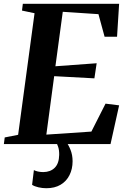

<svg xmlns="http://www.w3.org/2000/svg" viewBox="-32 -763 678 1017"><path d="M-11.5 0 -7 -35 64 -49 151 -693 84.5 -707 89 -743H599L588 -568.5H522L489.5 -688L300.5 -700.5L261.5 -412L480 -428L468 -348L255 -359.5L213.5 -50L452 -66L527 -214L599 -205L553.5 0ZM292.5 -15.5 317 -13.5Q330.5 3 341.5 30.5Q352.5 58 352.5 91Q352.5 132 336.2 164.5Q320 197 289 215.5Q258 234 213.5 234Q192.5 234 171.8 229.2Q151 224.5 138 216L147.5 138Q155.5 142.5 168.8 145.5Q182 148.5 197.5 148.5Q235.5 148 258 125.5Q280.5 103 281.5 58Q282 32 276 14.8Q270 -2.5 265 -13.5Z"/></svg>

Font: Merriweather 72pt
Style: Bold Italic
Weight: 700
Italic angle: -7.8°
Version: Version 2.101